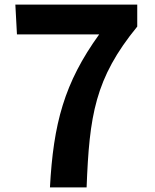

<svg xmlns="http://www.w3.org/2000/svg" viewBox="-20 -776 676 838"><path d="M54 -626H413C260 -414 213 -236 198 42H358C370 -271 394 -434 579 -660V-756H47Z"/></svg>

Font: GenEiGothic-pro-Regular
Style: Bold
Weight: 700
Designer: Ryoko NISHIZUKA (kana & ideographs); Paul D. Hunt (Latin, Greek & Cyrillic); Wenlong ZHANG (bopomofo); Sandoll Communica
Foundry: Adobe Systems Incorporated; o_tamon
Version: Version 1.000.140830